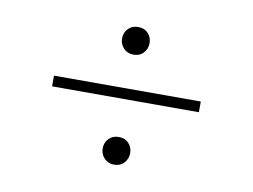

<svg xmlns="http://www.w3.org/2000/svg" viewBox="-51 -539 680 517"><g transform="rotate(10 288.5 -281.0)"><path d="M489.3 -300.8V-271.5H87.9V-300.8ZM251 -431.6Q251 -447.3 261.5 -458.3Q272 -469.2 288.6 -469.2Q305.7 -469.2 315.9 -458.3Q326.2 -447.3 326.2 -431.6Q326.2 -416 315.9 -404.8Q305.7 -393.6 288.6 -393.6Q272 -393.6 261.5 -404.8Q251 -416 251 -431.6ZM251 -130.9Q251 -146.5 261.5 -157.5Q272 -168.5 288.6 -168.5Q305.7 -168.5 315.9 -157.5Q326.2 -146.5 326.2 -130.9Q326.2 -115.2 315.9 -104Q305.7 -92.8 288.6 -92.8Q272 -92.8 261.5 -104Q251 -115.2 251 -130.9Z"/></g></svg>

Font: Estedad-FD Thin
Style: Regular
Weight: 100
Designer: Amin Abedi
Version: Version 7.3